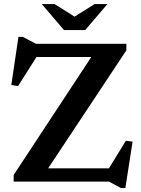

<svg xmlns="http://www.w3.org/2000/svg" viewBox="-20 -891 694 942"><path d="M600 -676V-644L199.5 -40L149 -65H514.5L597.5 -200.5L630.5 -196L595 31.5H573.5L514.5 0H47V-32.5L444.5 -636.5L504.5 -611.5H159L68.5 -468.5L35.5 -474L70.5 -710H92L156.5 -676ZM357.5 -802H334.5L444 -871H507L398 -743.5H294L185 -871H248Z"/></svg>

Font: Newsreader 16pt SemiBold
Style: Regular
Weight: 600
Designer: Hugues Gentile
Foundry: Production Type
Version: Version 1.003